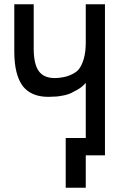

<svg xmlns="http://www.w3.org/2000/svg" viewBox="-20 -728 568 900"><path d="M288 -81H382V-340Q369 -323 344 -308L323 -297Q307 -287 280 -281Q253 -275 229 -275L207 -274Q136 -274 97 -313Q88 -322 85 -327Q67 -352 57 -391.5Q47 -431 47 -488V-708H138V-501Q138 -428 161.5 -395Q185 -362 237 -362Q256 -362 278.5 -366.5Q301 -371 321 -381.5Q341 -392 350 -404Q364 -422 373 -453.5Q382 -485 382 -529V-708H472V0H382V152H288Z"/></svg>

Font: PlemolJP
Style: Regular
Weight: 400
Monospace: yes
Version: v2.0.4; ttfautohint (v1.8.4.7-5d5b-dirty) -l 6 -r 45 -G 200 